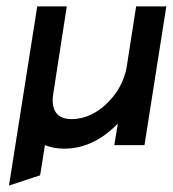

<svg xmlns="http://www.w3.org/2000/svg" viewBox="-20 -452 538 598"><path d="M8 126 105 94 120 0C137 7 157 11 180 11C249 11 304 -23 347 -67L336 0H430L498 -432H404L375 -246C367 -195 340 -155 310 -127C283 -102 247 -81 203 -81C155 -81 138 -112 146 -161L188 -432H96Z"/></svg>

Font: Charger Pro
Style: ExBdObl
Weight: 400
Designer: Jasper
Foundry: Cannot Into Space Fonts
Version: Version 1.09